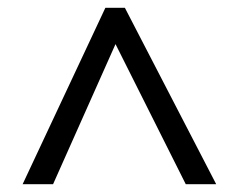

<svg xmlns="http://www.w3.org/2000/svg" viewBox="-20 -739 612 492"><path d="M38 -267 250 -719H300L534 -267H456L276 -626L116 -267Z"/></svg>

Font: uguzrati15
Style: Book
Weight: 400
Designer: Jelle Bosma - Monotype Design Team, Universal Thirst
Foundry: Monotype Imaging Inc.
Version: Version 2.106